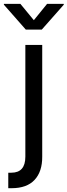

<svg xmlns="http://www.w3.org/2000/svg" viewBox="-56 -781 353 1005"><path d="M76.7 -545.9H165V39.1Q165.5 117.2 125 160.6Q84.5 204.1 4.9 204.1H-12.7V123H3.4Q76.7 123 76.7 39.1ZM50.8 -760.7 121.1 -675.3 190.4 -760.7H277.8V-756.3L162.6 -626H79.1L-35.6 -756.3V-760.7Z"/></svg>

Font: Inter
Style: Regular
Weight: 400
Designer: Rasmus Andersson
Foundry: rsms
Version: Version 4.001;git-9221beed3